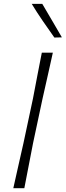

<svg xmlns="http://www.w3.org/2000/svg" viewBox="-20 -990 346 1010"><path d="M50 0Q63.5 -61 76.2 -116.8Q89 -172.5 103.5 -237.5L153.5 -472Q166 -539 177.2 -596.2Q188.5 -653.5 200 -713H258Q244.5 -652 232 -596.2Q219.5 -540.5 204 -472L154 -237.5Q141 -169.5 130.2 -114.8Q119.5 -60 108 0ZM266 -792.5Q235 -836 204.5 -880.5Q174 -925 147 -969.5H202.5Q228.5 -925.5 254.2 -881.5Q280 -837.5 305.5 -793.5Z"/></svg>

Font: Commissioner Loud ExtraLight
Style: Italic
Weight: 200
Italic angle: -12°
Designer: Kostas Bartsokas
Foundry: Kostas Bartsokas
Version: Version 1.000; ttfautohint (v1.8.3)